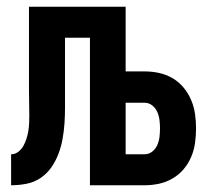

<svg xmlns="http://www.w3.org/2000/svg" viewBox="-20 -550 640 570"><path d="M13 0V-92Q25 -92 34.5 -99.5Q44 -107 49.5 -117Q55 -127 58.5 -138Q62 -149 64 -160.5Q66 -172 66.5 -184Q67 -196 67 -207Q67 -226 66.5 -245Q66 -264 66 -283V-530H353V-338H409Q431 -338 452 -333.5Q473 -329 492 -318Q511 -307 525 -290Q539 -273 547.5 -253Q556 -233 559 -211.5Q562 -190 562 -169Q562 -147 559 -125.5Q556 -104 547.5 -84Q539 -64 525 -47.5Q511 -31 492 -20Q473 -9 452 -4.5Q431 0 409 0H247V-438H173V-281Q173 -279 173 -278Q173 -277 173 -276Q173 -253 173 -230Q173 -207 171.5 -184.5Q170 -162 166 -139Q162 -116 154 -94.5Q146 -73 133 -54Q120 -35 101 -22Q82 -9 59 -4.5Q36 0 13 0ZM353 -92H409Q422 -92 432 -100Q442 -108 447 -119.5Q452 -131 453.5 -143.5Q455 -156 455 -169Q455 -181 453.5 -193.5Q452 -206 447 -217.5Q442 -229 432 -237Q422 -245 409 -245H353Z"/></svg>

Font: Iosevka Curly SmBdEx
Style: Regular
Weight: 600
Width: 7
Monospace: yes
Designer: Belleve Invis
Foundry: Belleve Invis
Version: Version 11.1.0; ttfautohint (v1.8.3)